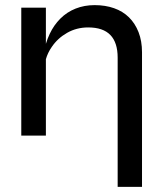

<svg xmlns="http://www.w3.org/2000/svg" viewBox="-20 -529 637 749"><path d="M63 -499H159V-358Q165 -378 174 -397Q190 -431 215.5 -456.5Q241 -482 275 -495.5Q309 -509 349 -509Q391 -509 425 -497Q459 -485 483 -461.5Q507 -438 520.5 -403.5Q534 -369 534 -325V200H439V-304Q439 -363 410.5 -392.5Q382 -422 324 -422Q279 -422 242 -401Q205 -380 182 -346Q166 -323 159 -298V0H63Z"/></svg>

Font: Syne Med Modified
Style: Regular
Weight: 500
Designer: Lucas Descroix
Foundry: Bonjour Monde
Version: Version 2.200